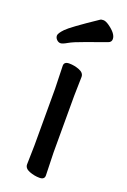

<svg xmlns="http://www.w3.org/2000/svg" viewBox="-145 -771 553 839"><g transform="rotate(20 131.5 -351.5)"><path d="M250 -659Q250 -645 236 -640Q187 -622 139 -605Q91 -588 70.5 -576Q50 -564 40.5 -564Q31 -564 23 -572Q15 -580 15 -590.5Q15 -601 36 -623Q57 -645 169 -720Q173 -723 183.5 -723Q194 -723 210 -712Q250 -684 250 -659ZM85 -17 87 -105V-368L84 -475Q84 -494 108 -494Q132 -494 155 -485Q178 -476 178 -457L176 -368V-105L179 1Q179 20 155.5 20Q132 20 108.5 11Q85 2 85 -17Z"/></g></svg>

Font: LXGW ZhenKai
Style: Regular
Weight: 400
Designer: LXGW / Fontworks Inc.
Foundry: LXGW / Fontworks Inc.
Version: Version 0.800;June 8, 2025